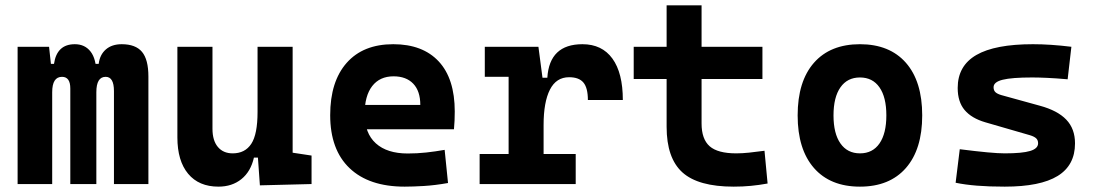

<svg xmlns="http://www.w3.org/2000/svg" viewBox="-20 -694 4142 724"><path d="M409.7 0V-350.6Q409.7 -404.3 378.4 -404.3Q343.3 -404.3 343.3 -346.2L308.1 -453.1H352.1Q356.4 -487.8 379.2 -507.6Q401.9 -527.3 439 -527.3Q491.2 -527.3 515.4 -498.5Q539.6 -469.7 539.6 -405.3V0ZM46.4 0V-517.6H165L176.8 -408.2V0ZM245.1 0V-360.4Q245.1 -404.3 213.9 -404.3Q176.8 -404.3 176.8 -346.2L146.5 -453.1H183.6Q194.3 -527.3 262.2 -527.3Q300 -527.3 321.6 -499.5Q343.3 -471.7 343.3 -415V0Z M803.7 9.8Q729.9 9.8 689.4 -38.8Q648.9 -87.4 648.9 -175.8V-517.6H781.2V-208.5Q781.2 -164.1 801.5 -139.9Q821.8 -115.7 857.4 -115.7Q903.9 -115.7 927.5 -151.6Q951.2 -187.5 951.2 -272L977.5 -99.6H937.5Q925.5 -46.9 890.3 -18.6Q855.2 9.8 803.7 9.8ZM960 4.9 951.2 -119.1V-210H1083.5V-118.2L1154.8 -107.4V0ZM951.2 -146.5V-517.6H1083.5V-175.8Z M1505.9 9.8Q1371.4 9.8 1298.3 -59.8Q1225.1 -129.4 1225.1 -259.8Q1225.1 -386.7 1287.3 -457Q1349.5 -527.3 1462.9 -527.3Q1573.7 -527.3 1634.3 -462.4Q1694.8 -397.4 1694.8 -273.4Q1694.8 -238.3 1691.8 -206.5H1312V-298.3H1564.9Q1564.9 -350.5 1538.3 -378.4Q1511.7 -406.2 1463.9 -406.2Q1412.1 -406.2 1383.5 -369.4Q1355 -332.5 1355 -264.6Q1355 -191.5 1397.3 -153.4Q1439.6 -115.2 1517.6 -115.2Q1552.8 -115.2 1586.9 -118.9Q1621.1 -122.6 1656.7 -128.9L1669.4 -3.9Q1619.8 4.9 1578.7 7.3Q1537.5 9.8 1505.9 9.8Z M2029.8 -222.7 1999.5 -400.9H2043.9Q2051.8 -527.3 2176.3 -527.3Q2250 -527.3 2289.3 -473.1Q2328.6 -418.9 2328.6 -316.9H2196.8Q2196.8 -362.6 2180 -382.7Q2163.3 -402.8 2126 -402.8Q2077.5 -402.8 2053.7 -356Q2029.8 -309.1 2029.8 -222.7ZM1788.6 0V-113.3H2150.9V0ZM1897.9 0V-517.6H2010.3L2029.8 -369.1V0ZM1808.1 -404.3V-517.6H2003.4L2013.2 -404.3Z M2746.6 9.8Q2612.9 9.8 2553.3 -43.9Q2493.7 -97.7 2493.7 -215.8V-283.2H2625.5V-228.5Q2625.5 -169.3 2656 -142.5Q2686.5 -115.7 2756.3 -115.7Q2778.8 -115.7 2804.4 -118.4Q2829.9 -121.1 2862.8 -125.5L2874.5 -2Q2842.3 3.9 2811.7 6.8Q2781.1 9.8 2746.6 9.8ZM2493.7 -252.4V-673.8H2625.5V-252.4ZM2369.6 -396V-517.6H2855V-396Z M3222.7 9.8Q3110.8 9.8 3049.3 -60.5Q2987.8 -130.9 2987.8 -258.8Q2987.8 -387.2 3049.3 -457.3Q3110.8 -527.3 3222.7 -527.3Q3334.5 -527.3 3396 -457.3Q3457.5 -387.2 3457.5 -258.8Q3457.5 -130.9 3396 -60.5Q3334.5 9.8 3222.7 9.8ZM3222.9 -115.7Q3270.5 -115.7 3296.4 -153.1Q3322.3 -190.5 3322.3 -258.9Q3322.3 -327.6 3296.3 -364.7Q3270.4 -401.9 3222.7 -401.9Q3175.3 -401.9 3149.2 -364.7Q3123 -327.5 3123 -258.8Q3123 -190.4 3149.2 -153.1Q3175.3 -115.7 3222.9 -115.7Z M3768.6 9.8Q3709.5 9.8 3663.8 6.1Q3618.2 2.4 3583.5 -4.9L3599.1 -131.3Q3660.6 -123.5 3702.6 -119.6Q3744.6 -115.7 3768.6 -115.7Q3835 -115.7 3864.7 -124.8Q3894.5 -133.8 3894.5 -153.8Q3894.5 -165.5 3887.2 -172.4Q3879.9 -179.2 3863.8 -184.1L3695.3 -232.9Q3643.6 -248 3617.4 -279.1Q3591.3 -310.1 3591.3 -362.3Q3591.3 -445.8 3661.6 -486.6Q3731.9 -527.3 3875 -527.3Q3908.2 -527.3 3944.1 -524.9Q3980 -522.5 4020 -517.6L4005.9 -395Q3961.4 -398.9 3928.2 -400.4Q3895 -401.9 3872.1 -401.9Q3795.4 -401.9 3761 -393.3Q3726.6 -384.8 3726.6 -365.2Q3726.6 -353 3733.6 -346.4Q3740.7 -339.8 3755.9 -335.4L3900.9 -295.4Q3967.8 -277.3 4000.7 -242.9Q4033.7 -208.5 4033.7 -153.3Q4033.7 -70.8 3968.3 -30.5Q3902.8 9.8 3768.6 9.8Z"/></svg>

Font: Cascadia Mono
Style: Regular
Weight: 400
Monospace: yes
Designer: Aaron Bell
Foundry: Saja Typeworks
Version: Version 2404.023